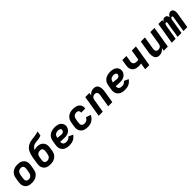

<svg xmlns="http://www.w3.org/2000/svg" viewBox="500 -2564 4400 4400"><g transform="rotate(-45 2700.0 -363.5)"><path d="M257 8Q225 8 193.5 2.5Q162 -3 135 -17.5Q108 -32 88.5 -55.5Q69 -79 59 -108Q49 -137 48.5 -169Q48 -201 54 -234L70 -334Q75 -361 85 -388Q95 -415 112.5 -439Q130 -463 154.5 -480.5Q179 -498 206 -509Q233 -520 261 -524Q289 -528 316 -528Q349 -528 380.5 -522.5Q412 -517 438.5 -502.5Q465 -488 485 -464.5Q505 -441 515 -412Q525 -383 525 -351Q525 -319 520 -286L503 -186Q499 -159 489 -132Q479 -105 461 -81Q443 -57 419 -39.5Q395 -22 368 -11Q341 0 313 4Q285 8 257 8ZM259 -102Q279 -102 299.5 -108.5Q320 -115 336 -130Q352 -145 361 -164.5Q370 -184 373 -204L390 -304Q393 -325 392 -346Q391 -367 381.5 -384Q372 -401 354 -409.5Q336 -418 315 -418Q295 -418 274.5 -411.5Q254 -405 237.5 -390Q221 -375 212.5 -355.5Q204 -336 200 -316L184 -216Q180 -195 181 -174Q182 -153 191.5 -136Q201 -119 219.5 -110.5Q238 -102 259 -102Z M857 8Q825 8 793.5 2.5Q762 -3 735 -17.5Q708 -32 688.5 -55.5Q669 -79 659 -108Q649 -137 648.5 -169Q648 -201 654 -234L666 -307Q667 -316 668.5 -326Q670 -336 672 -346Q678 -380 684 -414.5Q690 -449 701 -483.5Q712 -518 729 -551Q746 -584 772 -611Q798 -638 831 -656.5Q864 -675 898.5 -684.5Q933 -694 968 -697.5Q1003 -701 1038 -705.5Q1073 -710 1108 -717Q1143 -724 1178 -735L1160 -625Q1138 -615 1115 -608Q1092 -601 1069 -597.5Q1046 -594 1023 -592.5Q1000 -591 977 -588Q954 -585 931 -577.5Q908 -570 888 -555.5Q868 -541 853 -521Q838 -501 829 -478Q850 -491 873 -496Q896 -501 919 -501Q951 -501 981.5 -494.5Q1012 -488 1038 -473Q1064 -458 1082.5 -434.5Q1101 -411 1110.5 -382.5Q1120 -354 1120.5 -322Q1121 -290 1115 -258L1103 -186Q1099 -159 1089 -132Q1079 -105 1061 -81Q1043 -57 1019 -39.5Q995 -22 968 -11Q941 0 913 4Q885 8 857 8ZM859 -102Q879 -102 899.5 -108.5Q920 -115 936 -130Q952 -145 961 -164.5Q970 -184 973 -204L985 -276Q987 -290 988 -304Q989 -318 986.5 -331Q984 -344 977.5 -356Q971 -368 961 -376Q951 -384 938 -387Q925 -390 911 -390Q892 -390 872 -384.5Q852 -379 835.5 -366.5Q819 -354 809.5 -335.5Q800 -317 797 -298L784 -216Q780 -195 781 -174Q782 -153 791.5 -136Q801 -119 819.5 -110.5Q838 -102 859 -102Z M1477 8Q1443 8 1410 3Q1377 -2 1348 -15.5Q1319 -29 1297 -51.5Q1275 -74 1262.5 -103.5Q1250 -133 1249 -166.5Q1248 -200 1254 -234L1270 -334Q1275 -362 1285 -389Q1295 -416 1313 -440Q1331 -464 1356 -481.5Q1381 -499 1408 -509.5Q1435 -520 1463 -524Q1491 -528 1519 -528Q1547 -528 1575 -524.5Q1603 -521 1628.5 -511.5Q1654 -502 1675 -486Q1696 -470 1710 -447Q1724 -424 1729.5 -397Q1735 -370 1730 -341Q1726 -319 1715.5 -298Q1705 -277 1689 -259.5Q1673 -242 1652.5 -229Q1632 -216 1610 -208.5Q1588 -201 1566 -198.5Q1544 -196 1522 -196Q1504 -196 1486 -197Q1468 -198 1450 -199Q1432 -200 1414 -200.5Q1396 -201 1378 -203Q1375 -181 1380.5 -160.5Q1386 -140 1400 -125.5Q1414 -111 1434.5 -105Q1455 -99 1477 -99Q1493 -99 1510 -101.5Q1527 -104 1543 -111Q1559 -118 1573.5 -130Q1588 -142 1598 -156L1704 -108Q1686 -80 1660 -56.5Q1634 -33 1603.5 -18.5Q1573 -4 1540.5 2Q1508 8 1477 8ZM1523 -298Q1535 -298 1548.5 -301.5Q1562 -305 1573.5 -312.5Q1585 -320 1593 -332Q1601 -344 1603 -357Q1606 -373 1599 -386.5Q1592 -400 1579 -408Q1566 -416 1550.5 -418.5Q1535 -421 1519 -421Q1498 -421 1476 -415Q1454 -409 1436.5 -394Q1419 -379 1409.5 -358.5Q1400 -338 1396 -317L1395 -310Q1411 -308 1427 -307.5Q1443 -307 1459 -305.5Q1475 -304 1490.5 -301Q1506 -298 1523 -298Z M2070 8Q2036 8 2004 2.5Q1972 -3 1943.5 -16.5Q1915 -30 1894 -53Q1873 -76 1861.5 -105Q1850 -134 1849 -167.5Q1848 -201 1854 -234L1870 -334Q1875 -361 1884.5 -388Q1894 -415 1912 -438.5Q1930 -462 1953.5 -480Q1977 -498 2004 -509Q2031 -520 2058.5 -524Q2086 -528 2114 -528Q2142 -528 2170 -524.5Q2198 -521 2223.5 -511.5Q2249 -502 2270.5 -485.5Q2292 -469 2305.5 -446Q2319 -423 2323.5 -395.5Q2328 -368 2323 -339Q2323 -338 2322.5 -336.5Q2322 -335 2322 -334H2190Q2190 -335 2190 -335.5Q2190 -336 2190 -336Q2193 -353 2189 -369.5Q2185 -386 2174 -397.5Q2163 -409 2147 -413.5Q2131 -418 2114 -418Q2094 -418 2073.5 -411.5Q2053 -405 2037 -390Q2021 -375 2012.5 -355.5Q2004 -336 2000 -316L1984 -216Q1980 -194 1982 -172.5Q1984 -151 1996 -134Q2008 -117 2028 -109.5Q2048 -102 2070 -102Q2088 -102 2107 -106.5Q2126 -111 2143 -122Q2160 -133 2172.5 -148.5Q2185 -164 2193 -182L2310 -143Q2295 -109 2269.5 -79Q2244 -49 2211.5 -28.5Q2179 -8 2142 0Q2105 8 2070 8Z M2423 0 2509 -520H2642L2630 -447Q2643 -466 2661 -482Q2679 -498 2699.5 -508.5Q2720 -519 2742 -523.5Q2764 -528 2786 -528Q2813 -528 2838.5 -519Q2864 -510 2881 -491Q2898 -472 2906.5 -447Q2915 -422 2918 -395.5Q2921 -369 2919 -341.5Q2917 -314 2912 -286L2865 0H2731Q2744 -76 2756.5 -152Q2769 -228 2782 -304Q2784 -317 2785 -330.5Q2786 -344 2784 -357Q2782 -370 2776.5 -382Q2771 -394 2762 -402.5Q2753 -411 2740.5 -414.5Q2728 -418 2714 -418Q2696 -418 2678 -412.5Q2660 -407 2645.5 -395Q2631 -383 2622.5 -366Q2614 -349 2611 -331L2556 0Z M3277 8Q3243 8 3210 3Q3177 -2 3148 -15.5Q3119 -29 3097 -51.5Q3075 -74 3062.5 -103.5Q3050 -133 3049 -166.5Q3048 -200 3054 -234L3070 -334Q3075 -362 3085 -389Q3095 -416 3113 -440Q3131 -464 3156 -481.5Q3181 -499 3208 -509.5Q3235 -520 3263 -524Q3291 -528 3319 -528Q3347 -528 3375 -524.5Q3403 -521 3428.5 -511.5Q3454 -502 3475 -486Q3496 -470 3510 -447Q3524 -424 3529.5 -397Q3535 -370 3530 -341Q3526 -319 3515.5 -298Q3505 -277 3489 -259.5Q3473 -242 3452.5 -229Q3432 -216 3410 -208.5Q3388 -201 3366 -198.5Q3344 -196 3322 -196Q3304 -196 3286 -197Q3268 -198 3250 -199Q3232 -200 3214 -200.5Q3196 -201 3178 -203Q3175 -181 3180.5 -160.5Q3186 -140 3200 -125.5Q3214 -111 3234.5 -105Q3255 -99 3277 -99Q3293 -99 3310 -101.5Q3327 -104 3343 -111Q3359 -118 3373.5 -130Q3388 -142 3398 -156L3504 -108Q3486 -80 3460 -56.5Q3434 -33 3403.5 -18.5Q3373 -4 3340.5 2Q3308 8 3277 8ZM3323 -298Q3335 -298 3348.5 -301.5Q3362 -305 3373.5 -312.5Q3385 -320 3393 -332Q3401 -344 3403 -357Q3406 -373 3399 -386.5Q3392 -400 3379 -408Q3366 -416 3350.5 -418.5Q3335 -421 3319 -421Q3298 -421 3276 -415Q3254 -409 3236.5 -394Q3219 -379 3209.5 -358.5Q3200 -338 3196 -317L3195 -310Q3211 -308 3227 -307.5Q3243 -307 3259 -305.5Q3275 -304 3290.5 -301Q3306 -298 3323 -298Z M3931 0 3958 -160Q3938 -157 3918 -155Q3898 -153 3878 -153Q3846 -153 3815 -159Q3784 -165 3758 -180Q3732 -195 3713.5 -218.5Q3695 -242 3687 -271.5Q3679 -301 3681 -333.5Q3683 -366 3689 -398L3709 -520H3842L3819 -380Q3816 -364 3815 -348Q3814 -332 3818.5 -317.5Q3823 -303 3833 -291.5Q3843 -280 3856 -273.5Q3869 -267 3884.5 -264Q3900 -261 3916 -261Q3931 -261 3946 -263Q3961 -265 3976 -268L4017 -520H4151L4065 0Z M4388 8Q4360 8 4335 -1Q4310 -10 4293 -29Q4276 -48 4267.5 -73Q4259 -98 4256 -124.5Q4253 -151 4255 -178.5Q4257 -206 4262 -234L4309 -520H4442L4392 -216Q4390 -203 4389 -189.5Q4388 -176 4390 -163Q4392 -150 4397 -138Q4402 -126 4411 -117.5Q4420 -109 4433 -105.5Q4446 -102 4459 -102Q4477 -102 4495 -107.5Q4513 -113 4528 -125Q4543 -137 4551.5 -154Q4560 -171 4563 -189L4617 -520H4751L4665 0H4531L4544 -73Q4530 -54 4512.5 -38Q4495 -22 4474.5 -11.5Q4454 -1 4431.5 3.5Q4409 8 4388 8Z M4791 0 4878 -520H5004L4996 -469Q5003 -482 5013 -493Q5023 -504 5035.5 -512.5Q5048 -521 5061.5 -524.5Q5075 -528 5089 -528Q5106 -528 5121.5 -521.5Q5137 -515 5147.5 -503Q5158 -491 5163.5 -475.5Q5169 -460 5171 -443Q5178 -460 5188 -475.5Q5198 -491 5212 -503Q5226 -515 5243.5 -521.5Q5261 -528 5278 -528Q5296 -528 5312.5 -521Q5329 -514 5339 -500.5Q5349 -487 5354 -470.5Q5359 -454 5360.5 -436Q5362 -418 5360.5 -400Q5359 -382 5356 -363L5296 0H5170L5233 -384Q5234 -391 5234 -398Q5234 -405 5231 -411Q5228 -417 5222.5 -420Q5217 -423 5210 -423Q5202 -423 5195 -417.5Q5188 -412 5183.5 -405Q5179 -398 5176 -390Q5173 -382 5170.5 -374Q5168 -366 5166.5 -358Q5165 -350 5164 -342L5107 0H4981L5044 -384Q5045 -391 5045 -398Q5045 -405 5042 -411Q5039 -417 5033.5 -420Q5028 -423 5021 -423Q5013 -423 5006 -417.5Q4999 -412 4994.5 -405Q4990 -398 4987 -390Q4984 -382 4981.5 -374Q4979 -366 4977.5 -358Q4976 -350 4974 -342L4918 0Z"/></g></svg>

Font: Iosevka SS04 XBd Ex
Style: Italic
Weight: 800
Width: 7
Italic angle: -9°
Monospace: yes
Designer: Belleve Invis
Foundry: Belleve Invis
Version: Version 19.0.0; ttfautohint (v1.8.4)